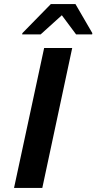

<svg xmlns="http://www.w3.org/2000/svg" viewBox="-20 -924 474 944"><path d="M49 0 197 -688H335L188 0ZM89 -755 90 -761 230 -904H351L434 -761L433 -755H354L284 -849L180 -755Z"/></svg>

Font: Saira Expanded SemiBold
Style: Italic
Weight: 600
Width: 7
Italic angle: -12°
Designer: Hector Gatti with collaboration of the Omnibus-Type team
Foundry: Omnibus-Type
Version: Version 1.101